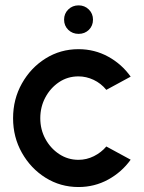

<svg xmlns="http://www.w3.org/2000/svg" viewBox="-20 -702 550 734"><path d="M386.5 -142 479.5 -91.5Q445.5 -44 393.5 -15.5Q341.5 13 280 13Q211 13 154.2 -22.5Q97.5 -58 63.8 -117.8Q30 -177.5 30 -250Q30 -323 63.8 -383Q97.5 -443 154.2 -478.5Q211 -514 280 -514Q341.5 -514 393.5 -485.5Q445.5 -457 479.5 -409L386.5 -358.5Q366 -383.5 337.8 -396.8Q309.5 -410 280 -410Q238.5 -410 205.5 -387.8Q172.5 -365.5 153.2 -329.2Q134 -293 134 -250Q134 -207 153.5 -171Q173 -135 206.2 -113Q239.5 -91 280 -91Q311 -91 339 -105Q367 -119 386.5 -142ZM280.5 -572.5Q257 -572.5 241 -588Q225 -603.5 225 -627Q225 -650 241 -665.8Q257 -681.5 280.5 -681.5Q303.5 -681.5 319.5 -665.8Q335.5 -650 335.5 -627Q335.5 -603.5 319.8 -588Q304 -572.5 280.5 -572.5Z"/></svg>

Font: Urbanist SemiBold
Style: Regular
Weight: 600
Designer: Corey Hu
Foundry: Corey Hu
Version: Version 1.321; ttfautohint (v1.8.4.7-5d5b)